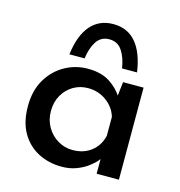

<svg xmlns="http://www.w3.org/2000/svg" viewBox="-100 -743 791 842"><g transform="rotate(15 295.5 -321.5)"><path d="M254 10Q195 10 147 -15Q99 -40 71 -88.5Q43 -137 43 -209Q43 -279 72.5 -329.5Q102 -380 150.5 -407.5Q199 -435 256 -435Q316 -435 355 -410Q394 -385 415 -350L409 -334L419 -418H512V0H411V-106L421 -81Q417 -73 404 -58Q391 -43 370 -27.5Q349 -12 319.5 -1Q290 10 254 10ZM281 -73Q331 -73 365.5 -99.5Q400 -126 411 -172V-258Q399 -299 362.5 -326Q326 -353 278 -353Q242 -353 212 -335.5Q182 -318 164 -286.5Q146 -255 146 -214Q146 -174 164.5 -142Q183 -110 214 -91.5Q245 -73 281 -73ZM313 -653Q378 -653 416.5 -607Q455 -561 467 -475H399Q392 -522 371.5 -553Q351 -584 313 -584Q275 -584 255 -553Q235 -522 229 -475H160Q171 -563 210 -608Q249 -653 313 -653Z"/></g></svg>

Font: Reem Kufi Fun
Style: Regular
Weight: 400
Designer: Khaled Hosny
Version: Version 1.005